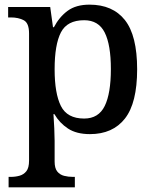

<svg xmlns="http://www.w3.org/2000/svg" viewBox="-20 -566 663 826"><path d="M17 240V195H26Q46 195 64 190Q82 185 93.5 170.5Q105 156 105 125V-422Q105 -467 82 -479Q59 -491 27 -491H15V-536H196L208 -449H212Q235 -493 271 -519.5Q307 -546 365 -546Q465 -546 517.5 -479.5Q570 -413 570 -268Q570 -123 517.5 -56Q465 11 367 11Q309 11 272.5 -13Q236 -37 214 -75H210Q212 -48 213.5 -14Q215 20 215 40V129Q215 158 226.5 172Q238 186 256 190.5Q274 195 294 195H302V240ZM342 -56Q404 -56 430.5 -110Q457 -164 457 -269Q457 -373 430.5 -426Q404 -479 342 -479Q269 -479 242 -426.5Q215 -374 215 -268Q215 -164 242 -110Q269 -56 342 -56Z"/></svg>

Font: Noto Serif NP Hmong Medium
Style: Regular
Weight: 500
Designer: Dalton Maag Ltd
Foundry: Dalton Maag Ltd
Version: Version 1.001; ttfautohint (v1.8.4.7-5d5b)